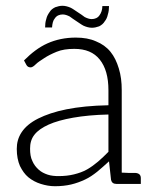

<svg xmlns="http://www.w3.org/2000/svg" viewBox="-20 -636 548 664"><path d="M448 -38H440H424C417 -38 409 -39 401 -39V-324C401 -352 398 -376 391 -399C384 -422 375 -441 362 -457C349 -473 332 -485 312 -493C292 -502 269 -506 242 -506C206 -506 173 -499 144 -486C115 -473 89 -453 63 -427L71 -412C74 -406 79 -403 86 -403C91 -403 97 -407 104 -414C111 -421 121 -427 133 -435C145 -443 159 -450 176 -457C193 -464 213 -467 237 -467C276 -467 305 -455 325 -430C345 -405 355 -370 355 -324V-272C299 -271 250 -266 210 -258C170 -250 138 -239 112 -226C86 -213 67 -197 55 -179C43 -161 38 -142 38 -121C38 -98 42 -78 49 -62C57 -46 66 -33 78 -23C90 -13 105 -5 121 0C137 5 153 8 170 8C190 8 209 6 226 2C243 -2 259 -8 274 -15C289 -22 302 -31 316 -42C329 -53 343 -65 357 -78L364 -14C366 -5 372 0 382 0H383H401H467V-20C467 -31 461 -37 448 -38ZM355 -111C343 -99 331 -87 319 -77C307 -67 295 -58 281 -50C267 -42 252 -37 236 -33C220 -29 202 -27 183 -27C170 -27 157 -28 145 -32C133 -36 123 -41 114 -49C105 -57 97 -67 92 -79C86 -91 84 -105 84 -122C84 -140 88 -156 99 -170C110 -184 126 -195 148 -205C170 -215 199 -223 233 -229C267 -235 308 -239 355 -240ZM297 -570C289 -570 281 -573 273 -577C265 -583 258 -588 250 -593C242 -598 233 -605 225 -609C216 -613 206 -616 196 -616C188 -616 179 -614 171 -611C163 -607 156 -602 152 -595C147 -588 142 -580 140 -570C137 -561 136 -551 136 -541H160C161 -554 163 -565 170 -573C176 -582 186 -586 197 -586C205 -586 213 -583 221 -579C228 -574 236 -568 244 -563C252 -558 261 -551 269 -547C278 -543 288 -540 298 -540C306 -540 315 -542 323 -545C331 -549 338 -555 342 -562C347 -568 351 -576 353 -586C356 -595 357 -605 357 -615H334C334 -602 330 -591 324 -583C318 -574 308 -570 297 -570Z"/></svg>

Font: SVN-Aleo
Style: Light
Weight: 300
Designer: Alessio Laiso
Version: Version 1.2.2